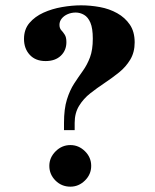

<svg xmlns="http://www.w3.org/2000/svg" viewBox="-20 -691 582 720"><path d="M220 -203V-230Q220 -283 231 -318Q242 -353 258 -377.5Q274 -402 290.5 -425Q307 -448 317.5 -476Q328 -504 328 -546Q328 -585 319 -606Q310 -627 295 -635.5Q280 -644 264 -644Q248 -644 234 -638Q220 -632 211.5 -621.5Q203 -611 203 -598Q203 -585 210 -577.5Q217 -570 223 -560.5Q229 -551 229 -533Q229 -502 208 -482Q187 -462 151 -462Q113 -462 91.5 -485.5Q70 -509 70 -545Q70 -581 90.5 -605Q111 -629 143 -643.5Q175 -658 212.5 -664.5Q250 -671 284 -671Q319 -671 354.5 -664.5Q390 -658 419.5 -641.5Q449 -625 467 -598.5Q485 -572 485 -532Q485 -495 468.5 -467.5Q452 -440 426.5 -419.5Q401 -399 372.5 -380Q344 -361 318.5 -341Q293 -321 276.5 -294Q260 -267 260 -230V-203ZM244 9Q211 9 188 -14Q165 -37 165 -69Q165 -100 188.5 -123.5Q212 -147 244 -147Q275 -147 298.5 -124Q322 -101 322 -69Q322 -37 298.5 -14Q275 9 244 9Z"/></svg>

Font: Frank Ruhl Libre ExtraBold
Style: Regular
Weight: 800
Designer: Yanek Iontef
Foundry: Fontef
Version: Version 6.003;gftools[0.9.30]